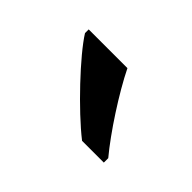

<svg xmlns="http://www.w3.org/2000/svg" viewBox="-44 -870 368 368"><g transform="rotate(45 140.5 -686.0)"><path d="M145 -766H40V-756C63 -719 136 -642 182 -606H241V-618C210 -655 167 -721 145 -766Z"/></g></svg>

Font: Noto Sans Mro
Style: Regular
Weight: 400
Designer: Monotype Design Team
Foundry: Monotype Imaging Inc.
Version: Version 2.001